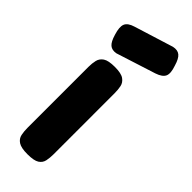

<svg xmlns="http://www.w3.org/2000/svg" viewBox="-241 -740 775 775"><g transform="rotate(45 146.0 -353.0)"><path d="M117 9Q81 9 65 -1.5Q49 -12 45.5 -29.5Q42 -47 42 -66V-415Q42 -435 46 -452Q50 -469 65.5 -479.5Q81 -490 118 -490Q154 -490 169.5 -479Q185 -468 188.5 -451Q192 -434 192 -413V-65Q192 -46 188.5 -28.5Q185 -11 169.5 -1Q154 9 117 9ZM83 -533Q61 -529 48 -540Q35 -551 26 -582Q15 -617 22 -634.5Q29 -652 59 -661L226 -713Q249 -718 262.5 -707Q276 -696 285 -665Q297 -631 289.5 -614Q282 -597 252 -587Z"/></g></svg>

Font: Fredoka SemiExpanded SemiBold
Style: Regular
Weight: 600
Width: 6
Designer: Ben Nathan
Foundry: Milena B. Brandão, Ben Nathan
Version: Version 2.001